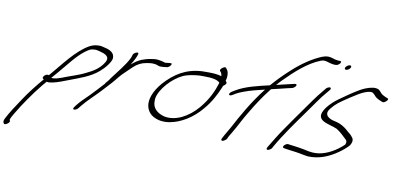

<svg xmlns="http://www.w3.org/2000/svg" viewBox="-141 -1012 3047 1475"><g transform="rotate(10 1382.5 -274.5)"><path d="M182 -201 191 -194C143 -138 94 -76 53 -14C13 46 -24 101 -49 150C-62 174 -59 183 -52 193C-43 207 -1 177 -10 163L-13 158C-12 145 4 119 16 99C59 26 123 -67 187 -146L216 -180H218C229 -177 243 -178 261 -182C298 -189 350 -210 386 -224C459 -252 541 -278 604 -332C642 -364 683 -415 686 -445C689 -485 657 -506 609 -516C593 -520 580 -525 557 -523C534 -523 509 -515 488 -503C390 -446 310 -332 224 -232C221 -235 216 -235 211 -234C190 -230 177 -209 182 -201ZM246 -216C260 -233 276 -251 291 -268C349 -335 404 -412 466 -458C490 -475 506 -487 532 -487C552 -489 562 -484 577 -481C615 -471 665 -456 634 -405C601 -351 553 -324 507 -302C450 -272 390 -257 329 -232C301 -222 273 -212 249 -215C248 -215 247 -215 246 -216Z M458 -25C451 -15 450 -6 460 -6C472 -6 482 -12 492 -23L507 -42C546 -91 600 -138 645 -187C673 -219 706 -251 730 -281C748 -303 767 -327 786 -345C806 -365 826 -384 846 -403C878 -433 908 -448 944 -454L962 -457C983 -461 1003 -460 1019 -457C1035 -454 1044 -444 1066 -447C1075 -447 1090 -448 1098 -450H1105C1130 -454 1153 -491 1127 -486H1121C1110 -484 1101 -484 1090 -482C1086 -482 1084 -483 1080 -484L1067 -488C1061 -490 1056 -491 1049 -492L1029 -495C1008 -498 982 -492 961 -489L937 -483C928 -480 917 -477 907 -473C877 -461 856 -446 828 -422C850 -457 866 -487 872 -511C879 -534 835 -517 830 -497C827 -488 828 -485 822 -473C796 -416 733 -343 696 -292L684 -274C678 -266 670 -257 663 -249C661 -247 660 -245 660 -243C628 -209 598 -174 565 -141C534 -109 497 -76 473 -45Z M1118 -348C1041 -273 1014 -202 1015 -155C1015 -118 1033 -82 1063 -62C1090 -44 1136 -27 1200 -38C1286 -53 1375 -107 1443 -189C1495 -249 1527 -314 1547 -361L1557 -385C1571 -393 1582 -406 1578 -414L1569 -427C1581 -462 1576 -503 1560 -517L1555 -524C1547 -538 1504 -507 1513 -494C1521 -485 1526 -481 1529 -463C1530 -461 1529 -458 1530 -455C1503 -464 1468 -467 1426 -467C1293 -472 1201 -429 1118 -348ZM1067 -226C1097 -306 1191 -394 1267 -415C1307 -426 1356 -433 1399 -431C1459 -431 1503 -425 1524 -403L1521 -393C1504 -339 1475 -269 1412 -194C1339 -108 1241 -57 1154 -74C1093 -89 1057 -126 1059 -177C1058 -192 1060 -208 1067 -226Z M1616 -338C1610 -329 1612 -322 1622 -322C1627 -322 1633 -324 1638 -327L1663 -342C1676 -350 1695 -358 1719 -367C1765 -385 1825 -399 1879 -412C1785 -292 1724 -179 1672 -82C1658 -55 1633 -17 1622 6L1616 18C1614 23 1614 26 1616 29C1622 40 1651 23 1658 9L1663 -3C1666 -10 1674 -22 1683 -37C1722 -101 1744 -153 1787 -222C1819 -277 1865 -348 1915 -412C1917 -415 1920 -419 1924 -423C1967 -432 2023 -447 2045 -452L2081 -460C2086 -461 2092 -464 2097 -468C2117 -484 2115 -498 2096 -495L2062 -487C2040 -482 2003 -473 1956 -462C1967 -475 1981 -489 1993 -502C2076 -586 2166 -667 2260 -704C2271 -708 2279 -710 2285 -710C2293 -710 2300 -709 2308 -707C2324 -702 2347 -695 2368 -693H2382C2392 -693 2406 -701 2413 -711C2420 -721 2419 -729 2408 -729H2395C2387 -730 2380 -731 2370 -733C2352 -738 2334 -746 2311 -746C2299 -746 2284 -743 2266 -736C2193 -706 2117 -654 2050 -593C2004 -552 1956 -504 1910 -451C1821 -430 1725 -409 1654 -366L1631 -352C1625 -348 1619 -343 1616 -338Z M2458 -690C2450 -679 2454 -670 2465 -670C2476 -670 2488 -677 2496 -688C2504 -699 2501 -709 2490 -709C2479 -709 2466 -701 2458 -690ZM2186 -298C2167 -272 2148 -245 2128 -216L2067 -128C2039 -88 1995 -15 1977 15L1971 26C1969 31 1969 34 1971 37C1977 47 2005 33 2012 18L2017 8C2075 -94 2149 -196 2222 -298C2266 -358 2306 -422 2353 -475L2369 -494C2373 -499 2375 -504 2375 -508C2374 -521 2350 -515 2337 -500L2321 -480C2274 -426 2231 -360 2186 -298Z M2097 5 2110 8C2136 11 2163 16 2192 19C2225 23 2258 32 2291 36C2376 40 2451 10 2521 -39C2544 -55 2579 -83 2596 -104C2617 -138 2610 -158 2595 -173C2590 -180 2584 -187 2574 -194C2564 -201 2556 -210 2545 -219C2524 -236 2500 -252 2468 -261L2428 -271C2408 -277 2387 -291 2383 -305C2379 -318 2378 -329 2396 -353C2435 -401 2453 -411 2528 -462C2576 -494 2611 -514 2631 -522C2661 -534 2684 -540 2700 -531L2716 -516C2727 -501 2743 -491 2765 -482L2782 -475C2798 -466 2837 -505 2818 -509L2801 -516C2791 -521 2782 -525 2774 -530C2759 -540 2754 -554 2739 -564C2713 -577 2679 -571 2635 -554C2609 -544 2569 -520 2516 -484C2463 -448 2426 -421 2408 -404C2388 -386 2373 -369 2362 -354C2281 -240 2411 -240 2473 -211C2504 -192 2531 -165 2554 -143C2565 -133 2567 -123 2559 -103C2505 -51 2435 -10 2368 -1C2305 7 2267 -11 2221 -17C2193 -20 2167 -26 2141 -28L2128 -30C2109 -34 2077 0 2097 5Z"/></g></svg>

Font: Stray Cat
Style: UltObl
Weight: 400
Version: Version 1.0